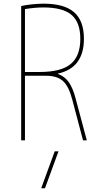

<svg xmlns="http://www.w3.org/2000/svg" viewBox="-20 -760 540 1040"><path d="M276.4 59.6H296.9L223.6 259.8H203.1ZM389.6 -226.6 450.2 0H429.7L371.1 -221.7Q352.5 -293 320.8 -321.3Q289.1 -349.6 230.5 -349.6H115.2V0H94.7V-727.5Q152.3 -739.3 214.8 -740.2Q328.1 -740.2 381.3 -693.8Q434.6 -647.5 434.6 -549.8Q434.6 -392.6 293.9 -361.3V-359.4Q330.1 -346.7 352.5 -314.9Q375 -283.2 389.6 -226.6ZM115.2 -370.1H195.3Q310.5 -370.1 362.8 -413.1Q415 -456.1 415 -549.8Q415 -638.7 367.7 -679.2Q320.3 -719.7 214.8 -719.7Q170.9 -719.7 115.2 -710.9Z"/></svg>

Font: Mgen+ 1m thin
Style: Regular
Weight: 100
Designer: [Source Han Sans]
Ryoko NISHIZUKA  (kana & ideographs); Paul D. Hunt (Latin, Greek & Cyrillic); Wenlong ZHANG  (bopomofo
Version: Version 1.059.20150602